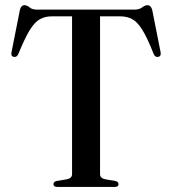

<svg xmlns="http://www.w3.org/2000/svg" viewBox="-20 -738 679 758"><path d="M126.5 -700H510Q530 -700 541.2 -708.8Q552.5 -717.5 562 -717.5Q576 -717.5 581 -698.5L614 -532Q617 -516 605 -513.5Q593 -511 587 -524Q562 -588 542 -620Q522 -652 501.5 -662.8Q481 -673.5 454.5 -673.5H375V-50.5Q375 -34 396.5 -30L435.5 -23.5Q448 -20.5 448 -11Q448 0 433 0H206.5Q191 0 191 -11Q191 -20.5 203.5 -23.5L243 -30Q264.5 -34 264.5 -50.5V-673.5H184.5Q158 -673.5 137.5 -662.2Q117 -651 97.2 -618.8Q77.5 -586.5 52 -524Q46 -511 34 -513.5Q22 -516 25.5 -532L58.5 -698.5Q63 -717.5 77 -717.5Q86.5 -717.5 96.8 -708.8Q107 -700 126.5 -700Z"/></svg>

Font: Fraunces 72pt S000
Style: Regular
Weight: 400
Version: Version 1.000; ttfautohint (v1.8.3)